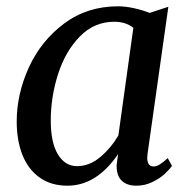

<svg xmlns="http://www.w3.org/2000/svg" viewBox="-20 -579 601 609"><path d="M448 -91Q447 -82 447 -79Q447 -51 467 -51Q476 -51 486.5 -57.2Q497 -63.5 512 -77.5L525.5 -53Q518.5 -42.5 502.8 -27.8Q487 -13 463.2 -1.5Q439.5 10 412.5 10Q382 10 365.5 -6.5Q349 -23 350 -56L354.5 -90Q286 10 194 10Q142 10 105.8 -15.8Q69.5 -41.5 51.2 -87.5Q33 -133.5 33 -193.5Q33 -280.5 71.5 -365Q110 -449.5 183.2 -504.2Q256.5 -559 354.5 -559Q377.5 -559 405 -553Q432.5 -547 454.5 -538L514 -557.5ZM403 -491Q378.5 -510 342.5 -510Q279 -510 233.2 -463.2Q187.5 -416.5 164.2 -344Q141 -271.5 141 -196.5Q141 -126.5 163.8 -89.2Q186.5 -52 224 -52Q264 -52 298.2 -81Q332.5 -110 355.5 -149.5Z"/></svg>

Font: Merriweather Text
Style: Italic
Weight: 400
Italic angle: -7.8°
Designer: Eben Sorkin
Foundry: Eben Sorkin
Version: Version 2.100